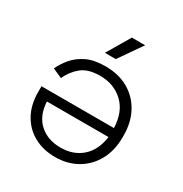

<svg xmlns="http://www.w3.org/2000/svg" viewBox="-164 -812 903 950"><g transform="rotate(30 287.0 -337.0)"><path d="M524 -249V-237Q524 -162 493 -105.5Q462 -49 407.5 -17.5Q353 14 283 14Q215 14 162.5 -14.5Q110 -43 80 -96.5Q50 -150 50 -224V-256H464Q461 -347 408.5 -396.5Q356 -446 276 -446Q208 -446 170.5 -415Q133 -384 113 -339L59 -363Q74 -396 100.5 -427.5Q127 -459 169 -479.5Q211 -500 276 -500Q351 -500 406.5 -468.5Q462 -437 493 -380Q524 -323 524 -249ZM111 -204Q115 -125 162 -82.5Q209 -40 283 -40Q356 -40 404 -82.5Q452 -125 463 -204ZM239 -556 317 -688H393L301 -556Z"/></g></svg>

Font: Space 7353
Style: Regular
Weight: 400
Designer: Christine Claussen + Ruben Lyon  (Space 7353)
Version: Version 1.000;FEAKit 1.0